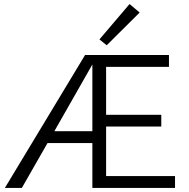

<svg xmlns="http://www.w3.org/2000/svg" viewBox="-20 -930 933 950"><path d="M508 -706 472 -735 621 -910 671 -868ZM846 -59V0H437V-222H215L88 0H4L401 -658H816V-599H505V-362H778V-304H505V-59ZM437 -281V-611L249 -281Z"/></svg>

Font: Ysabeau Infant
Style: Regular
Weight: 400
Designer: Christian Thalmann (Catharsis Fonts)
Version: Version 0.003